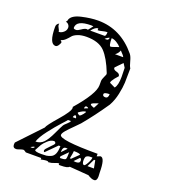

<svg xmlns="http://www.w3.org/2000/svg" viewBox="-127 -755 763 868"><g transform="rotate(20 254.0 -321.0)"><path d="M394 9 302 2Q294 11 262 11H252V4Q244 4 231.5 9.5Q219 15 203 16Q203 12 195 12Q187 12 177.5 14Q168 16 167 16V9H93Q83 1 77.5 1.5Q72 2 61.5 6Q51 10 46 10Q30 10 30 -7L31 -16L135 -126Q138 -138 180.5 -186.5Q223 -235 223 -252Q223 -253 222.5 -254.5Q222 -256 222 -257Q302 -349 302 -390V-412Q302 -418 308.5 -432Q315 -446 315 -448L314 -453Q289 -517 260.5 -546.5Q232 -576 173 -576Q148 -576 130.5 -569Q113 -562 106 -553Q99 -544 89 -534.5Q79 -525 67 -522L74 -515Q74 -508 67.5 -498.5Q61 -489 54 -489Q23 -489 23 -570Q23 -584 36 -590Q35 -588 35 -584Q35 -578 40.5 -569Q46 -560 46 -554Q58 -554 69 -563.5Q80 -573 80 -586Q80 -594 74.5 -600.5Q69 -607 61 -608Q67 -614 67 -620Q75 -643 118.5 -653Q162 -663 197 -663Q306 -663 382 -571Q390 -561 395.5 -539.5Q401 -518 407 -509Q407 -464 406 -440.5Q405 -417 398 -384Q391 -351 376 -324Q329 -255 283 -200Q276 -192 257.5 -174Q239 -156 227 -142Q215 -128 215 -120Q215 -96 400 -96V-84Q402 -84 408.5 -87Q415 -90 417 -90Q438 -90 438 -19Q438 -17 438.5 -10.5Q439 -4 439 -1Q439 21 425 21Q412 21 394 9ZM129 -16Q130 -8 161 -8Q177 -8 185 -9Q193 -10 205.5 -15Q218 -20 224 -34Q230 -48 230 -71H222L172 -21Q167 -21 167 -28Q167 -34 185.5 -52Q204 -70 204 -74Q204 -80 197 -83Q181 -83 166 -69Q151 -55 145.5 -46Q140 -37 129 -16ZM120 -28Q117 -28 111 -24.5Q105 -21 104 -21Q105 -21 107 -20.5Q109 -20 111 -20Q119 -20 123 -28ZM246 -28V-20Q270 -20 273.5 -25Q277 -30 277 -59ZM332 -52 309 -28Q318 -27 320 -27Q339 -27 339 -40Q339 -50 332 -52ZM350 -49Q350 -27 360 -27Q365 -27 374.5 -44.5Q384 -62 384 -72Q383 -72 378.5 -72Q374 -72 372.5 -72Q371 -72 367 -71.5Q363 -71 361.5 -70Q360 -69 357 -67.5Q354 -66 353 -63.5Q352 -61 351 -57.5Q350 -54 350 -49ZM394 -65 376 -28H407L400 -65ZM295 -71Q295 -66 293.5 -57.5Q292 -49 290.5 -42Q289 -35 289 -34H295L327 -65Q323 -71 295 -71ZM256 -72Q241 -72 241 -46L265 -71Q264 -71 260 -72ZM236 -194H222Q222 -193 199.5 -168.5Q177 -144 150.5 -109.5Q124 -75 117 -52Q140 -52 155.5 -68Q171 -84 187 -118.5Q203 -153 209 -163Q211 -167 223.5 -178Q236 -189 236 -194ZM246 -226Q238 -221 238 -213H253Q253 -222 246 -226ZM252 -241Q252 -238 257 -234.5Q262 -231 265 -231Q270 -233 278.5 -243.5Q287 -254 286 -257Q273 -257 252 -241ZM280 -280Q272 -280 272 -268H273Q274 -268 290 -275Q285 -280 280 -280ZM295 -296Q295 -294 298 -292Q301 -290 305.5 -288.5Q310 -287 311 -286L314 -287L327 -312Q326 -312 317.5 -309Q309 -306 302 -303Q295 -300 295 -296ZM345 -348Q359 -348 359 -368Q332 -368 332 -358Q332 -348 345 -348ZM345 -416 370 -404Q383 -419 383 -461Q383 -465 382.5 -482Q382 -499 382 -503L370 -522L339 -490Q338 -489 338 -487Q338 -478 354 -474Q370 -470 370 -458L356 -442Q343 -425 343 -419Q343 -416 345 -416ZM339 -571Q334 -556 320 -546H359Q359 -551 339 -571ZM281 -609Q281 -571 290 -571Q292 -571 298 -573Q304 -575 312.5 -578Q321 -581 327 -583Q320 -592 306 -600.5Q292 -609 281 -609ZM104 -595Q104 -589 117 -589Q124 -589 138 -599Q152 -609 161 -609Q162 -609 164 -608.5Q166 -608 167 -608L185 -631Q184 -631 180 -631.5Q176 -632 175 -632Q104 -632 104 -595ZM272 -608Q259 -603 252 -595Q260 -595 263.5 -595.5Q267 -596 269.5 -599Q272 -602 272 -608ZM209 -630Q195 -630 178 -608H246Q254 -608 254 -628Q244 -628 230.5 -624.5Q217 -621 209 -621Z"/></g></svg>

Font: CabinSketch
Style: Regular
Weight: 400
Designer: Pablo Impallari
Foundry: Pablo Impallari. www.impallari.com Igino Marini. www.ikern.com
Version: Version 1.002